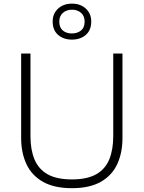

<svg xmlns="http://www.w3.org/2000/svg" viewBox="-20 -1000 772 1030"><path d="M366 9.5Q271 9.5 210.8 -24.5Q150.5 -58.5 122 -119.2Q93.5 -180 93.5 -260V-713H143.5V-269Q143.5 -197 165 -145Q186.5 -93 235.2 -65.2Q284 -37.5 366 -37.5Q447.5 -37.5 496.2 -65.2Q545 -93 566.2 -145Q587.5 -197 587.5 -270V-713H637V-260Q637 -180 608.8 -119.2Q580.5 -58.5 520.5 -24.5Q460.5 9.5 366 9.5ZM365.5 -787.5Q320.5 -787.5 291.5 -813Q262.5 -838.5 262.5 -884.5Q262.5 -927 291.5 -953.8Q320.5 -980.5 366.5 -980.5Q411.5 -980.5 440.5 -953.8Q469.5 -927 469.5 -884.5Q469.5 -838.5 440.5 -813Q411.5 -787.5 365.5 -787.5ZM365.5 -820.5Q395 -820.5 414.5 -836.2Q434 -852 434 -884Q434 -914 414.8 -931Q395.5 -948 366.5 -948Q337 -948 317.5 -931Q298 -914 298 -884Q298 -852 317.2 -836.2Q336.5 -820.5 365.5 -820.5Z"/></svg>

Font: Heraclito ExtraLight
Style: Regular
Weight: 200
Designer: Kostas Bartsokas (font) & Cristiano Sobral (main changes)
Foundry: Kostas Bartsokas (font) & Cristiano Sobral (main changes)
Version: Version 1.00;July 8, 2020;FontCreator 13.0.0.2655 64-bit